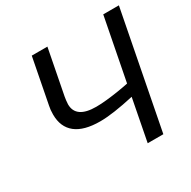

<svg xmlns="http://www.w3.org/2000/svg" viewBox="-154 -838 982 987"><g transform="rotate(-30 337.0 -344.0)"><path d="M496.1 -248Q433.1 -233.9 382.6 -226.6Q332 -219.2 293.9 -219.2Q197.8 -219.2 149.2 -257.8Q100.6 -296.4 100.6 -370.6Q100.6 -399.4 105.5 -420.9L157.2 -688H250L198.2 -420.9Q197.3 -416 195.3 -401.1Q193.4 -386.2 193.4 -377.9Q193.4 -336.4 223.4 -315.4Q253.4 -294.4 313.5 -294.4Q341.8 -294.4 377 -298.1Q412.1 -301.8 447.3 -307.4Q482.4 -313 509.8 -318.8L581.5 -688H674.3L541 0H448.2Z"/></g></svg>

Font: Arimo
Style: Italic
Weight: 400
Italic angle: -12°
Designer: Steve Matteson
Foundry: Monotype Imaging Inc.
Version: Version 1.33